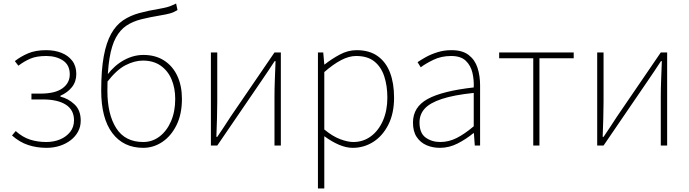

<svg xmlns="http://www.w3.org/2000/svg" viewBox="-20 -824 3902 1087"><path d="M243 13Q188 13 139.5 -3Q91 -19 48 -57L69 -82Q108 -47 150.5 -33.5Q193 -20 242 -20Q285 -20 320.5 -35Q356 -50 377.5 -77.5Q399 -105 399 -143Q399 -202 352.5 -231.5Q306 -261 223 -261H158V-294H208Q292 -294 333.5 -324Q375 -354 375 -403Q375 -456 336.5 -481.5Q298 -507 242 -507Q187 -507 152 -492Q117 -477 84 -452L64 -478Q97 -504 139 -522Q181 -540 242 -540Q289 -540 327.5 -525Q366 -510 389 -480Q412 -450 412 -405Q412 -362 387.5 -331Q363 -300 322 -282V-277Q367 -266 402 -233Q437 -200 437 -141Q437 -107 422 -79Q407 -51 380.5 -30.5Q354 -10 319 1.5Q284 13 243 13Z M791 13Q679 13 616 -70.5Q553 -154 553 -311Q553 -428 567.5 -506Q582 -584 609.5 -633Q637 -682 677 -709Q717 -736 768.5 -750Q820 -764 881 -774Q909 -779 924 -783Q939 -787 950.5 -792Q962 -797 977 -804L985 -767Q964 -754 942 -748Q920 -742 889 -737Q829 -727 780.5 -715Q732 -703 696 -679Q660 -655 636 -611Q612 -567 600 -494Q588 -421 588 -310Q588 -177 638 -98.5Q688 -20 791 -20Q842 -20 883 -51Q924 -82 948 -137Q972 -192 972 -264Q972 -325 951.5 -374Q931 -423 890 -452Q849 -481 789 -481Q742 -481 691 -455Q640 -429 586 -359V-399Q629 -455 682.5 -484Q736 -513 792 -513Q860 -513 909 -481.5Q958 -450 984 -394Q1010 -338 1010 -264Q1010 -178 979.5 -116Q949 -54 899 -20.5Q849 13 791 13Z M1174 0V-527H1210V-249Q1210 -206 1208.5 -154Q1207 -102 1205 -49H1210Q1227 -74 1248.5 -106.5Q1270 -139 1286 -164L1534 -527H1570V0H1534V-277Q1534 -321 1536 -373Q1538 -425 1540 -478H1535Q1519 -453 1497 -420.5Q1475 -388 1458 -363L1210 0Z M1780 243V-527H1810L1816 -459H1818Q1857 -490 1903.5 -515Q1950 -540 1999 -540Q2071 -540 2118 -506.5Q2165 -473 2188 -413Q2211 -353 2211 -271Q2211 -182 2178.5 -118Q2146 -54 2093 -20.5Q2040 13 1977 13Q1940 13 1899 -4.5Q1858 -22 1816 -53V46V243ZM1980 -20Q2036 -20 2079.5 -52Q2123 -84 2148 -141Q2173 -198 2173 -271Q2173 -338 2155.5 -391.5Q2138 -445 2099.5 -476Q2061 -507 1996 -507Q1956 -507 1911 -483.5Q1866 -460 1816 -416V-91Q1863 -52 1906 -36Q1949 -20 1980 -20Z M2470 13Q2429 13 2394.5 -2Q2360 -17 2339 -48.5Q2318 -80 2318 -130Q2318 -218 2401 -263.5Q2484 -309 2662 -329Q2664 -372 2654.5 -412.5Q2645 -453 2617 -480Q2589 -507 2534 -507Q2478 -507 2433 -485Q2388 -463 2362 -443L2344 -472Q2361 -484 2389.5 -500Q2418 -516 2455.5 -528Q2493 -540 2536 -540Q2598 -540 2633.5 -512.5Q2669 -485 2683.5 -440Q2698 -395 2698 -341V0H2668L2663 -70H2660Q2620 -37 2571.5 -12Q2523 13 2470 13ZM2473 -20Q2520 -20 2565 -42.5Q2610 -65 2662 -109V-298Q2548 -286 2480.5 -263.5Q2413 -241 2384 -208.5Q2355 -176 2355 -131Q2355 -70 2390 -45Q2425 -20 2473 -20Z M2999 0V-494H2806V-527H3228V-494H3034V0Z M3361 0V-527H3397V-249Q3397 -206 3395.5 -154Q3394 -102 3392 -49H3397Q3414 -74 3435.5 -106.5Q3457 -139 3473 -164L3721 -527H3757V0H3721V-277Q3721 -321 3723 -373Q3725 -425 3727 -478H3722Q3706 -453 3684 -420.5Q3662 -388 3645 -363L3397 0Z"/></svg>

Font: Noto Sans JP
Style: Regular
Weight: 100
Designer: Ryoko NISHIZUKA 西塚涼子 (kana, bopomofo & ideographs); Paul D. Hunt (Latin, Greek & Cyrillic); Sandoll Communications 산돌커뮤니
Foundry: Adobe
Version: Version 2.004;hotconv 1.0.118;makeotfexe 2.5.65603